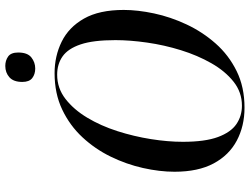

<svg xmlns="http://www.w3.org/2000/svg" viewBox="-132 -824 967 744"><g transform="rotate(-90 352.0 -452.5)"><path d="M306 11Q235 11 178.5 -19Q122 -49 90 -109Q58 -169 58 -260Q58 -318 72.5 -382.5Q87 -447 116.5 -507.5Q146 -568 191.5 -617Q237 -666 299 -695.5Q361 -725 440 -725Q506 -725 562 -697.5Q618 -670 651.5 -611Q685 -552 685 -457Q685 -403 671.5 -339.5Q658 -276 629 -214Q600 -152 555 -101Q510 -50 448 -19.5Q386 11 306 11ZM314 1Q366 1 407 -31.5Q448 -64 478.5 -117.5Q509 -171 529 -235.5Q549 -300 558.5 -366.5Q568 -433 568 -489Q568 -575 551.5 -624Q535 -673 505 -694Q475 -715 434 -715Q382 -715 340.5 -683Q299 -651 267.5 -598.5Q236 -546 215.5 -482Q195 -418 184.5 -352Q174 -286 174 -228Q174 -142 192.5 -92Q211 -42 242.5 -20.5Q274 1 314 1ZM458 -800Q436 -800 421 -811.5Q406 -823 406 -850Q406 -884 424 -900Q442 -916 468 -916Q489 -916 504.5 -905Q520 -894 520 -866Q520 -830 501 -815Q482 -800 458 -800Z"/></g></svg>

Font: Noto Serif Display SemiCondensed Medium
Style: Italic
Weight: 500
Width: 4
Italic angle: -12°
Designer: Monotype Design Team
Foundry: Monotype Imaging Inc.
Version: Version 2.009